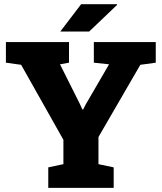

<svg xmlns="http://www.w3.org/2000/svg" viewBox="-20 -916 790 936"><path d="M215.3 0V-100.1L289.1 -115.7V-234.4L83 -600.1L8.8 -610.4V-710.9H316.4V-610.4L272.5 -602.5L370.1 -407.7L381.3 -382.8H385.7L397.5 -406.2L511.7 -602.5L437.5 -610.4V-710.9H739.3V-610.4L664.1 -600.1L460 -248V-115.7L534.2 -100.1V0ZM273.9 -762.2 375.5 -895.5H550.3L551.3 -892.6L414.6 -762.2Z"/></svg>

Font: Roboto Slab Black
Style: Regular
Weight: 900
Designer: Google
Version: Version 2.000; ttfautohint (v1.8.1.43-b0c9)